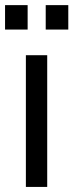

<svg xmlns="http://www.w3.org/2000/svg" viewBox="-36 -736 289 756"><path d="M-16.1 -619.6V-715.8H72.8V-619.6ZM144 -619.6V-715.8H232.9V-619.6ZM65.9 0V-518.6H149.9V0Z"/></svg>

Font: Arian AMU
Style: Regular
Weight: 400
Designer: Ruben Hakobyan (Tarumian)
Foundry: Ruben Hakobyan (Tarumian)
Version: Version 4.003